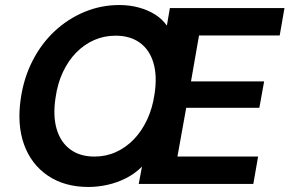

<svg xmlns="http://www.w3.org/2000/svg" viewBox="-20 -732 1152 764"><path d="M332 12Q237 12 170.5 -33Q104 -78 75.5 -157.5Q47 -237 63 -342Q75 -423 110 -491Q145 -559 197.5 -608Q250 -657 316 -684.5Q382 -712 455 -712Q496 -712 532.5 -702Q569 -692 597.5 -674Q626 -656 644 -630L656 -700H1112L1093 -591H772L740 -408H1031L1012 -303H721L686 -109H1007L988 0H532L545 -69Q517 -41 481.5 -23Q446 -5 407.5 3.5Q369 12 332 12ZM356 -109Q402 -109 441.5 -127Q481 -145 512.5 -177.5Q544 -210 565.5 -256Q587 -302 595 -358Q606 -430 590.5 -482Q575 -534 536.5 -562Q498 -590 440 -590Q394 -590 354.5 -572.5Q315 -555 283.5 -523Q252 -491 230.5 -445.5Q209 -400 201 -343Q190 -271 205.5 -218.5Q221 -166 259.5 -137.5Q298 -109 356 -109Z"/></svg>

Font: DM Sans 10pt
Style: Bold Italic
Weight: 700
Italic angle: -10°
Version: Version 4.004;gftools[0.9.30]